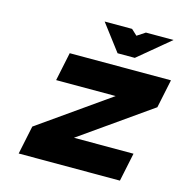

<svg xmlns="http://www.w3.org/2000/svg" viewBox="-102 -776 847 872"><g transform="rotate(15 322.0 -340.0)"><path d="M168 -500 140 -366H420L90 -134L62 0H538L566 -134H286L616 -366L644 -500ZM284 -680 378 -556H459L608 -680H478L440 -655L413 -680Z"/></g></svg>

Font: LT Wave Mono Black
Style: Italic
Weight: 900
Designer: Daniel Lyons
Version: Version 2.5 (Glyphs App)